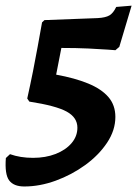

<svg xmlns="http://www.w3.org/2000/svg" viewBox="-48 -558 485 678"><path d="M359.4 -145.1Q359.4 -98 330.1 -54Q300.8 -10 252.9 24.8Q205 59.5 148.7 80Q92.4 100.5 37.8 100.5Q0.3 100.5 -15.7 79Q-31.7 57.5 -27.3 0L-12.7 -13.6Q23.6 -0.6 68.8 -0.6Q112.8 -0.6 148.2 -14.3Q183.7 -28.1 204.5 -52.3Q225.3 -76.5 225.3 -107.2Q225.3 -143.1 187.5 -163.9Q149.6 -184.7 55.6 -199.2L48.2 -210.2Q59 -258.7 68.6 -306.7Q78.2 -354.7 85.1 -393.6Q92 -432.5 96.3 -455.7Q100.5 -479 100.5 -479L109 -487L297 -494.1Q324.5 -495.6 338.3 -503.6Q352 -511.5 362.4 -533.5L416.7 -538L373.3 -392.5L359.5 -380.7Q359.5 -380.7 333.5 -382.7Q307.4 -384.7 264.2 -386.7Q221.1 -388.7 168.7 -388.7L150.3 -294.4Q216.6 -282.4 263.4 -263.1Q310.2 -243.8 334.8 -215.3Q359.4 -186.7 359.4 -145.1Z"/></svg>

Font: Alegreya
Style: Italic
Weight: 400
Italic angle: -7°
Designer: Juan Pablo del Peral
Foundry: Huerta Tipografica
Version: Version 2.009